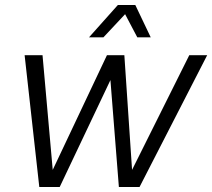

<svg xmlns="http://www.w3.org/2000/svg" viewBox="-20 -752 853 772"><path d="M338 -602H396L483 -695L532 -602H586L524 -732H454ZM138 0H220L424 -430L458 0H541L813 -530H741L511 -69L480 -530H410L192 -69L151 -530H79Z"/></svg>

Font: Geist Light
Style: Italic
Weight: 300
Italic angle: -12°
Designer: Basement.studio, Andrés Briganti, Mateo Zaragoza
Foundry: Basement.studio, Vercel, Andrés Briganti, Guido Ferreyra, Mateo Zaragoza
Version: Version 1.500